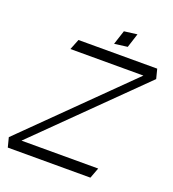

<svg xmlns="http://www.w3.org/2000/svg" viewBox="-146 -932 942 1044"><g transform="rotate(20 324.5 -410.0)"><path d="M470.2 -819.8 395 -810.1 368.2 -728 443.8 -737.8ZM18.1 0H496.1L519 -61H75.2L648.9 -626L634.8 -681.2H179.2L154.8 -620.1H577.1L3.9 -55.2Z"/></g></svg>

Font: Comic Neue Angular
Style: Italic
Weight: 400
Italic angle: -12°
Designer: Craig Rozynski
Foundry: Craig Rozynski
Version: Version 2.003